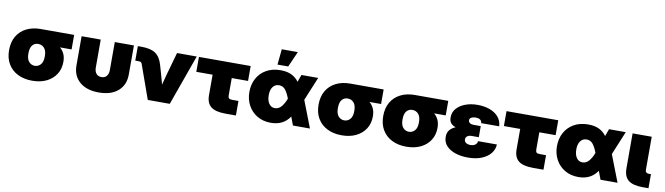

<svg xmlns="http://www.w3.org/2000/svg" viewBox="-38 -1327 6687 1931"><g transform="rotate(10 3305.5 -362.0)"><path d="M303.7 11.7Q220.2 11.7 156.7 -19.8Q93.3 -51.3 57.9 -110.4Q22.5 -169.4 22.5 -252Q22.5 -334.5 56.9 -393.3Q91.3 -452.1 153.8 -483.9Q216.3 -515.6 299.8 -515.6H640.6V-367.2H522Q549.3 -344.7 565.2 -310.8Q581.1 -276.9 581.1 -228.5Q581.1 -157.7 546.6 -103.5Q512.2 -49.3 450 -18.8Q387.7 11.7 303.7 11.7ZM303.7 -363.3H299.8Q265.1 -363.3 242.4 -336.7Q219.7 -310.1 219.7 -252Q219.7 -193.8 244.4 -167.2Q269 -140.6 303.7 -140.6Q338.4 -140.6 363 -167.2Q387.7 -193.8 387.7 -252Q387.7 -310.1 363 -336.7Q338.4 -363.3 303.7 -363.3Z M983.9 11.7Q858.9 11.7 787.8 -50Q716.8 -111.8 716.8 -217.8V-515.6H912.1V-230.5Q912.1 -191.4 930.7 -168.5Q949.2 -145.5 983.9 -145.5Q1018.6 -145.5 1037.1 -168.5Q1055.7 -191.4 1055.7 -230.5V-515.6H1251V-217.8Q1251 -111.8 1179.9 -50Q1108.9 11.7 983.9 11.7Z M1483.4 0 1358.9 -349.1Q1352.1 -367.2 1329.6 -367.2H1291V-515.6H1329.6Q1422.9 -515.6 1471.9 -482.2Q1521 -448.7 1543.9 -369.6L1564.9 -296.9Q1573.7 -267.1 1581.8 -236.8Q1589.8 -206.5 1598.1 -176.8Q1605.5 -206.5 1613.5 -236.6Q1621.6 -266.6 1629.9 -296.9L1691.4 -515.6H1892.6L1708 0Z M2275.9 0Q2174.3 0 2127.9 -36.9Q2081.5 -73.7 2081.5 -154.3V-363.3H1915V-515.6H2443.4V-363.3H2276.9V-188.5Q2276.9 -165.5 2285.9 -157Q2294.9 -148.4 2321.8 -148.4H2383.3V0Z M2741.2 11.7Q2661.6 11.7 2601.8 -23.7Q2542 -59.1 2508.8 -120.1Q2475.6 -181.2 2475.6 -256.8Q2475.6 -334.5 2508.5 -395.3Q2541.5 -456.1 2602.8 -491.2Q2664.1 -526.4 2749 -526.4Q2814.9 -526.4 2860.4 -504.2Q2905.8 -481.9 2935.1 -441.4L2961.9 -515.6H3132.8L3033.2 -274.4L3139.6 0H2965.8L2933.6 -85.9Q2868.2 11.7 2741.2 11.7ZM2868.7 -257.3 2868.2 -258.8Q2848.6 -311.5 2824 -343.3Q2799.3 -375 2758.8 -375Q2719.2 -375 2696 -344Q2672.9 -313 2672.9 -259.8Q2672.9 -205.1 2695.1 -172.9Q2717.3 -140.6 2754.9 -140.6Q2795.4 -140.6 2823.2 -174.6Q2851.1 -208.5 2868.2 -255.9ZM2706.5 -576.7 2722.2 -735.8H2886.2L2815.9 -576.7Z M3464.4 11.7Q3380.9 11.7 3317.4 -19.8Q3253.9 -51.3 3218.5 -110.4Q3183.1 -169.4 3183.1 -252Q3183.1 -334.5 3217.5 -393.3Q3252 -452.1 3314.5 -483.9Q3377 -515.6 3460.4 -515.6H3801.3V-367.2H3682.6Q3710 -344.7 3725.8 -310.8Q3741.7 -276.9 3741.7 -228.5Q3741.7 -157.7 3707.3 -103.5Q3672.9 -49.3 3610.6 -18.8Q3548.3 11.7 3464.4 11.7ZM3464.4 -363.3H3460.4Q3425.8 -363.3 3403.1 -336.7Q3380.4 -310.1 3380.4 -252Q3380.4 -193.8 3405 -167.2Q3429.7 -140.6 3464.4 -140.6Q3499 -140.6 3523.7 -167.2Q3548.3 -193.8 3548.3 -252Q3548.3 -310.1 3523.7 -336.7Q3499 -363.3 3464.4 -363.3Z M4124.5 11.7Q4041 11.7 3977.5 -19.8Q3914.1 -51.3 3878.7 -110.4Q3843.3 -169.4 3843.3 -252Q3843.3 -334.5 3877.7 -393.3Q3912.1 -452.1 3974.6 -483.9Q4037.1 -515.6 4120.6 -515.6H4461.4V-367.2H4342.8Q4370.1 -344.7 4386 -310.8Q4401.9 -276.9 4401.9 -228.5Q4401.9 -157.7 4367.4 -103.5Q4333 -49.3 4270.8 -18.8Q4208.5 11.7 4124.5 11.7ZM4124.5 -363.3H4120.6Q4085.9 -363.3 4063.2 -336.7Q4040.5 -310.1 4040.5 -252Q4040.5 -193.8 4065.2 -167.2Q4089.8 -140.6 4124.5 -140.6Q4159.2 -140.6 4183.8 -167.2Q4208.5 -193.8 4208.5 -252Q4208.5 -310.1 4183.8 -336.7Q4159.2 -363.3 4124.5 -363.3Z M4753.4 11.7Q4683.1 11.7 4625.2 -7.3Q4567.4 -26.4 4533 -63.7Q4498.5 -101.1 4498.5 -154.8Q4498.5 -199.2 4521.2 -225.8Q4543.9 -252.4 4580.6 -267.1Q4548.3 -277.3 4530.8 -298.3Q4513.2 -319.3 4513.2 -356.4Q4513.2 -408.7 4546.1 -447Q4579.1 -485.4 4635.3 -506.3Q4691.4 -527.3 4760.3 -527.3Q4825.7 -527.3 4881.1 -508.1Q4936.5 -488.8 4971.4 -450Q5006.3 -411.1 5010.3 -352.5H4826.2Q4824.2 -376.5 4807.4 -387.5Q4790.5 -398.4 4763.2 -398.4Q4737.8 -398.4 4719.2 -389.2Q4700.7 -379.9 4700.7 -359.9Q4700.7 -343.3 4714.8 -332.8Q4729 -322.3 4753.4 -322.3H4827.1V-209H4754.4Q4727.5 -209 4710.7 -197Q4693.8 -185.1 4693.8 -163.6Q4693.8 -142.1 4710.9 -129.6Q4728 -117.2 4757.3 -117.2Q4788.1 -117.2 4806.2 -130.9Q4824.2 -144.5 4827.1 -168.5H5019Q5017.1 -117.7 4984.4 -76.9Q4951.7 -36.1 4893.1 -12.2Q4834.5 11.7 4753.4 11.7Z M5417 0Q5315.4 0 5269 -36.9Q5222.7 -73.7 5222.7 -154.3V-363.3H5056.2V-515.6H5584.5V-363.3H5418V-188.5Q5418 -165.5 5427 -157Q5436 -148.4 5462.9 -148.4H5524.4V0Z M5882.3 11.7Q5802.7 11.7 5742.9 -23.7Q5683.1 -59.1 5649.9 -120.1Q5616.7 -181.2 5616.7 -256.8Q5616.7 -334.5 5649.7 -395.3Q5682.6 -456.1 5743.9 -491.2Q5805.2 -526.4 5890.1 -526.4Q5956.1 -526.4 6001.5 -504.2Q6046.9 -481.9 6076.2 -441.4L6103 -515.6H6273.9L6174.3 -274.4L6280.8 0H6106.9L6074.7 -85.9Q6009.3 11.7 5882.3 11.7ZM6009.8 -257.3 6009.3 -258.8Q5989.7 -311.5 5965.1 -343.3Q5940.4 -375 5899.9 -375Q5860.4 -375 5837.2 -344Q5814 -313 5814 -259.8Q5814 -205.1 5836.2 -172.9Q5858.4 -140.6 5896 -140.6Q5936.5 -140.6 5964.4 -174.6Q5992.2 -208.5 6009.3 -255.9Z M6540 0Q6437.5 0 6390.6 -37.4Q6343.8 -74.7 6343.8 -159.2V-515.6H6539.1V-177.7Q6539.1 -143.6 6575.2 -143.6H6596.7V0Z"/></g></svg>

Font: Inter Display Black
Style: Regular
Weight: 900
Designer: Rasmus Andersson
Foundry: rsms
Version: Version 4.000;git-a52131595